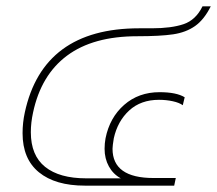

<svg xmlns="http://www.w3.org/2000/svg" viewBox="-20 -584 683 604"><path d="M51 -165Q51 -198 58 -230Q115 -495 418 -495H458Q519 -495 557.5 -508Q596 -521 617 -564H643Q622 -522 593.5 -502Q565 -482 524.5 -476Q484 -470 412 -470Q273 -470 191 -409Q109 -348 84 -230Q77 -198 77 -168Q77 -95 122 -59Q167 -23 251 -23H360Q336 -36 322.5 -60.5Q309 -85 309 -116Q309 -133 312 -149Q325 -214 370.5 -254Q416 -294 482 -294Q535 -294 561 -278L555 -253Q544 -261 523.5 -265.5Q503 -270 480 -270Q423 -270 386.5 -236.5Q350 -203 338 -149Q334 -125 334 -116Q334 -24 463 -24H533L528 0H247Q154 0 102.5 -42Q51 -84 51 -165Z"/></svg>

Font: Prompt Thin
Style: Italic
Weight: 250
Italic angle: -12°
Designer: Katatrad Team
Foundry: CadsonDemak
Version: Version 1.001